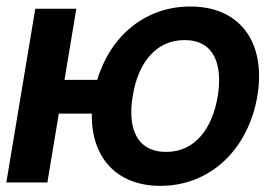

<svg xmlns="http://www.w3.org/2000/svg" viewBox="-32 -573 877 603"><path d="M207.7 -545.5H78.8L-12.1 0H116.8L152.7 -216.3H256.4C253.6 -79.5 333.1 10.7 471.9 10.7C629.3 10.7 748.2 -104.8 776.3 -271.7C804 -438.6 723 -552.6 565.7 -552.6C425.1 -552.6 315 -461.3 273.4 -322.1H170.5ZM384.9 -271.7C400.6 -370.7 454.2 -447.1 547.6 -447.1C641 -447.1 667.6 -370 652 -271.7C635.7 -172.9 583.1 -95.9 489.7 -95.9C396.3 -95.9 367.9 -172.6 384.9 -271.7Z"/></svg>

Font: Margiela Sans Semi Bold
Style: Italic
Weight: 600
Italic angle: -9.39999°
Designer: Stefan Endress, Andreas Faust
Version: Version 1.100;FEAKit 1.0